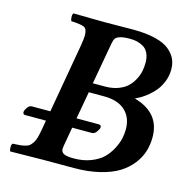

<svg xmlns="http://www.w3.org/2000/svg" viewBox="-98 -738 799 832"><g transform="rotate(15 301.5 -322.5)"><path d="M323.2 -562 290 -376H344.2Q377.4 -376 403.3 -385.7Q429.2 -395.5 444.6 -410.4Q460 -425.3 470.2 -445.1Q480.5 -464.8 484.1 -483.4Q487.8 -502 487.8 -520.5Q487.8 -545.4 479.5 -563Q471.2 -580.6 456.8 -588.9Q442.4 -597.2 428.2 -600.6Q414.1 -604 397 -604Q366.7 -604 351.3 -598.9Q335.9 -593.8 331.1 -586.2Q326.2 -578.6 323.2 -562ZM280.8 -645Q304.2 -645 341.1 -645.5Q377.9 -646 397.9 -646Q457.5 -646 499.5 -635.5Q541.5 -625 563.2 -606.2Q585 -587.4 594 -566.9Q603 -546.4 603 -521Q603 -493.7 593.3 -468.8Q583.5 -443.8 570.1 -426.8Q556.6 -409.7 539.1 -395Q521.5 -380.4 508.8 -373Q496.1 -365.7 484.9 -360.8V-358.9Q600.6 -325.7 600.6 -216.8Q600.6 -183.6 591.3 -153.3Q582 -123 560.1 -94.7Q538.1 -66.4 504.9 -45.7Q471.7 -24.9 420.4 -12.5Q369.1 0 305.2 0H168Q69.8 1 21 2Q17.1 -2.9 17.1 -15.9Q17.1 -28.8 22 -33.2Q43 -34.2 53.7 -35.2Q64.5 -36.1 77.4 -39.3Q90.3 -42.5 96.2 -47.6Q102.1 -52.7 109.1 -62.7Q116.2 -72.8 120.1 -86.9Q124 -101.1 127.9 -122.1L135.7 -167H42Q32.2 -167 32.2 -178.2Q32.2 -186 41 -198.5Q49.8 -210.9 60.1 -210.9H143.6L198.2 -522.9Q203.1 -553.2 203.1 -566.9Q203.1 -595.7 189.2 -602.8Q175.3 -609.9 130.9 -611.8Q127 -616.7 126.5 -629.4Q126 -642.1 130.9 -647Q230.5 -645 280.8 -645ZM253.4 -167 238.8 -84Q236.8 -72.3 236.8 -67.9Q236.8 -53.7 249 -46.9Q261.2 -40 293.9 -40Q336.4 -40 370.4 -53.2Q404.3 -66.4 424.1 -85.9Q443.8 -105.5 457 -130.6Q470.2 -155.8 475.1 -177.7Q480 -199.7 480 -219.7Q480 -272.5 447 -303.2Q414.1 -334 351.1 -334H283.2L261.2 -210.9H360.8Q372.1 -210.9 372.1 -200.2Q372.1 -193.4 362.8 -180.2Q353.5 -167 341.8 -167Z"/></g></svg>

Font: Linux Libertine G
Style: Semibold Italic
Weight: 600
Italic angle: -11.5°
Designer: Philipp H. Poll
Foundry: Philipp H. Poll
Version: Version 5.1.1